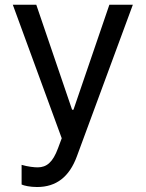

<svg xmlns="http://www.w3.org/2000/svg" viewBox="-20 -565 599 790"><path d="M132.5 204.5C211.3 204.5 265.3 163 296.5 77.8L526.6 -545.5H430L282.3 -113.6H276.6L129.3 -545.5H32.7L234 3.9L218.8 44.7C197.1 103.7 171.5 123.2 135.7 123.6C122.5 123.9 93.4 120.7 68.9 113.3V194.2C78.8 198.9 103.3 204.5 132.5 204.5Z"/></svg>

Font: Margiela Sans Text
Style: Regular
Weight: 400
Designer: Stefan Endress, Andreas Faust
Version: Version 1.100;FEAKit 1.0